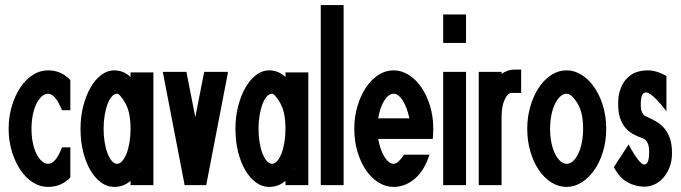

<svg xmlns="http://www.w3.org/2000/svg" viewBox="-20 -731 2683 756"><path d="M169 -454Q221 -454 257 -416V-297H224Q198 -362 169 -362Q156 -362 144 -351Q132 -340 123 -321.5Q114 -303 109 -277.5Q104 -252 104 -224Q104 -195 109 -170Q114 -145 123 -126.5Q132 -108 144 -97Q156 -86 169 -86Q200 -86 224 -151H257V-32Q221 5 169 5Q137 5 109 -13Q81 -31 60 -62.5Q39 -94 26.5 -135.5Q14 -177 14 -224Q14 -271 26.5 -313Q39 -355 60 -386.5Q81 -418 109 -436Q137 -454 169 -454Z M584 -446V-2H494V-19Q467 5 429 5Q402 5 378 -12.5Q354 -30 336 -60.5Q318 -91 307.5 -133Q297 -175 297 -224Q297 -272 308 -314Q319 -356 337 -387Q355 -418 379 -436Q403 -454 429 -454Q466 -454 494 -428V-446ZM528 -68Q528 -67 527 -67H530ZM474 -324Q452 -362 441 -362Q430 -362 420 -350.5Q410 -339 403 -320Q396 -301 392 -276Q388 -251 388 -224Q388 -196 392 -171Q396 -146 403.5 -127Q411 -108 420.5 -97Q430 -86 441 -86Q452 -86 461.5 -97Q471 -108 478.5 -127Q486 -146 490 -171Q494 -196 494 -224Q494 -288 474 -324Z M714 -448 749 -270Q757 -313 766.5 -359Q776 -405 784 -448H878L792 -2H707L621 -448Z M1194 -446V-2H1104V-19Q1077 5 1039 5Q1012 5 988 -12.5Q964 -30 946 -60.5Q928 -91 917.5 -133Q907 -175 907 -224Q907 -272 918 -314Q929 -356 947 -387Q965 -418 989 -436Q1013 -454 1039 -454Q1076 -454 1104 -428V-446ZM1138 -68Q1138 -67 1137 -67H1140ZM1084 -324Q1062 -362 1051 -362Q1040 -362 1030 -350.5Q1020 -339 1013 -320Q1006 -301 1002 -276Q998 -251 998 -224Q998 -196 1002 -171Q1006 -146 1013.5 -127Q1021 -108 1030.5 -97Q1040 -86 1051 -86Q1062 -86 1071.5 -97Q1081 -108 1088.5 -127Q1096 -146 1100 -171Q1104 -196 1104 -224Q1104 -288 1084 -324Z M1333 -711V-2H1243V-711Z M1530 -454Q1561 -454 1589.5 -436Q1618 -418 1639.5 -386.5Q1661 -355 1673.5 -313.5Q1686 -272 1686 -224Q1686 -215 1685.5 -205.5Q1685 -196 1684 -184H1469Q1478 -137 1495 -111.5Q1512 -86 1530 -86Q1547 -86 1571 -122H1671Q1651 -59 1613 -27Q1575 5 1530 5Q1498 5 1469.5 -13Q1441 -31 1420 -62.5Q1399 -94 1387 -135.5Q1375 -177 1375 -224Q1375 -271 1387.5 -313Q1400 -355 1421 -386.5Q1442 -418 1470 -436Q1498 -454 1530 -454ZM1592 -265Q1582 -311 1565 -336.5Q1548 -362 1530 -362Q1511 -362 1494 -336.5Q1477 -311 1469 -265Z M1815 -448V-2H1725V-448ZM1815 -674V-562H1725V-674Z M1955 -448V-440Q1966 -448 1979 -452.5Q1992 -457 2004 -457H2032V-365H1994Q1979 -365 1967 -338.5Q1955 -312 1955 -271V-2H1865V-448Z M2211 -454Q2242 -454 2270.5 -436Q2299 -418 2320.5 -386.5Q2342 -355 2354.5 -313.5Q2367 -272 2367 -224Q2367 -176 2354.5 -134.5Q2342 -93 2320.5 -62Q2299 -31 2270.5 -13Q2242 5 2211 5Q2179 5 2150.5 -13Q2122 -31 2101 -62.5Q2080 -94 2068 -135.5Q2056 -177 2056 -224Q2056 -271 2068.5 -313Q2081 -355 2102 -386.5Q2123 -418 2151 -436Q2179 -454 2211 -454ZM2255 -322Q2231 -362 2211 -362Q2198 -362 2186 -351Q2174 -340 2165 -321.5Q2156 -303 2151 -277.5Q2146 -252 2146 -224Q2146 -195 2151 -170Q2156 -145 2165 -126.5Q2174 -108 2186 -97Q2198 -86 2211 -86Q2224 -86 2236 -96.5Q2248 -107 2257 -126Q2266 -145 2271 -170Q2276 -195 2276 -224Q2276 -287 2255 -322Z M2455 -162Q2478 -120 2493 -101.5Q2508 -83 2516 -83Q2526 -83 2531 -94.5Q2536 -106 2536 -134Q2536 -177 2511 -186H2512Q2491 -193 2473 -203Q2455 -213 2442 -228.5Q2429 -244 2421.5 -266.5Q2414 -289 2414 -322Q2414 -350 2419.5 -369.5Q2425 -389 2433.5 -403Q2442 -417 2452.5 -426.5Q2463 -436 2474 -442Q2484 -447 2498.5 -450.5Q2513 -454 2530 -454Q2565 -454 2604 -432V-293Q2547 -367 2523 -367Q2503 -367 2503 -319Q2503 -281 2525 -272Q2546 -263 2564 -252.5Q2582 -242 2596 -225.5Q2610 -209 2618 -185.5Q2626 -162 2626 -128Q2626 -95 2615.5 -70Q2605 -45 2589.5 -28.5Q2574 -12 2555 -4Q2536 4 2518 4Q2482 4 2450.5 -13.5Q2419 -31 2397 -73Z"/></svg>

Font: Fundamental  Brigade Condensed
Style: Regular
Weight: 400
Width: 3
Designer: Peter Wiegel, original typeface by Carl Albert Fahrenwaldt 1901
Foundry: Peter Wiegel
Version: Version 0.000 2012 initial release